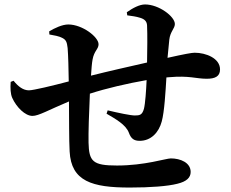

<svg xmlns="http://www.w3.org/2000/svg" viewBox="-20 -815 1040 863"><path d="M552 -746C574 -743 591 -741 610 -735C630 -729 640 -719 641 -701C643 -659 642 -588 641 -534C566 -517 464 -494 389 -475C391 -506 393 -531 396 -547C403 -587 423 -594 423 -616C423 -649 350 -705 287 -705C260 -705 226 -689 201 -674L202 -660C223 -656 245 -653 261 -644C276 -636 281 -627 284 -599C287 -562 288 -507 289 -449C217 -430 130 -409 110 -409C84 -409 62 -426 41 -452L28 -447C26 -419 27 -393 35 -375C54 -333 93 -294 126 -294C154 -294 199 -321 290 -359C291 -271 290 -189 293 -134C300 0 394 28 563 28C657 28 734 22 777 11C819 1 837 -17 837 -42C837 -84 791 -103 748 -103C726 -103 631 -71 506 -71C397 -71 380 -89 378 -174C377 -216 380 -310 384 -394C458 -418 553 -440 639 -455C637 -409 633 -350 627 -326C619 -298 608 -296 586 -296C567 -296 514 -307 464 -319L459 -304C500 -280 545 -255 559 -219C569 -191 583 -182 608 -182C659 -182 694 -220 707 -269C719 -313 724 -402 728 -467L741 -468C831 -476 861 -461 909 -461C946 -461 969 -471 969 -503C969 -553 906 -578 855 -578C842 -578 809 -572 733 -555L741 -637C745 -673 766 -687 766 -707C766 -741 694 -795 632 -795C607 -795 577 -779 550 -760Z"/></svg>

Font: Noto Serif CJK HK
Style: Bold
Weight: 700
Designer: Ryoko NISHIZUKA 西塚涼子 (kana & ideographs); Frank Grießhammer (Latin, Greek & Cyrillic); Wenlong ZHANG 张文龙 (bopomofo); San
Foundry: Adobe
Version: Version 2.001;hotconv 1.1.0;makeotfexe 2.6.0